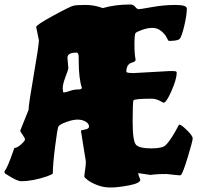

<svg xmlns="http://www.w3.org/2000/svg" viewBox="-20 -790 882 854"><path d="M280 -533 284 -486Q284 -481 271.5 -448.5Q259 -416 259 -397.5Q259 -379 263 -379Q273 -379 290.5 -385.5Q308 -392 326 -392Q344 -392 344 -399Q344 -400 344 -400Q330 -441 330 -524V-535Q330 -556 320 -556Q280 -556 280 -533ZM153 -611 141 -670Q141 -679 217 -720.5Q293 -762 308 -765Q323 -768 361.5 -768Q400 -768 437 -754Q492 -770 560 -770Q573 -770 581.5 -759.5Q590 -749 596.5 -749Q603 -749 656 -758.5Q709 -768 760 -768Q811 -768 811 -752Q811 -723 799.5 -674.5Q788 -626 779 -617Q770 -608 732 -608Q728 -608 721.5 -622.5Q715 -637 697.5 -651.5Q680 -666 658.5 -666Q637 -666 613 -657.5Q589 -649 583.5 -643.5Q578 -638 578 -593Q578 -548 583 -526V-524Q583 -516 568 -512Q542 -505 542 -471Q542 -465 575 -465L735 -474Q755 -474 760.5 -473Q766 -472 766 -466Q766 -439 743 -386Q720 -333 707 -333L690 -342Q673 -351 654 -351Q581 -351 574 -344Q570 -338 570 -249.5Q570 -161 585.5 -145.5Q601 -130 651.5 -130Q702 -130 716 -143.5Q730 -157 744.5 -180Q759 -203 767.5 -219.5Q776 -236 777 -236Q786 -236 811.5 -211Q837 -186 837 -174.5Q837 -163 815.5 -92Q794 -21 785 -12Q783 -10 778 -10L721 -16Q684 -16 667 -14Q650 -12 649 -12L595 -20Q595 -11 604 9Q604 25 554 34.5Q504 44 472.5 44Q441 44 414.5 34Q388 24 371.5 12Q355 0 355 -5Q355 -6 356 -16Q362 -53 362 -71L340 -208Q340 -211 358 -214Q376 -217 376 -227Q376 -240 361 -249Q346 -258 325 -258Q304 -258 274 -247Q244 -236 239.5 -226.5Q235 -217 225 -137.5Q215 -58 215 -19Q215 -15 190 -6Q126 16 74 16Q57 16 16 -10L3 -18Q0 -21 0 -26V-28Q14 -46 36 -110L44 -132Q56 -132 73.5 -147.5Q91 -163 91 -169.5Q91 -176 80.5 -190.5Q70 -205 70 -208V-209L107 -301Q107 -324 130 -456Q153 -588 153 -611Z"/></svg>

Font: Piedra
Style: Regular
Weight: 400
Designer: Angel Koziupa & Ale Paul
Foundry: Angel Koziupa and Alejandro Paul
Version: Version 1.000